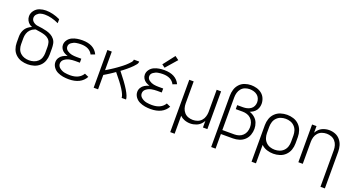

<svg xmlns="http://www.w3.org/2000/svg" viewBox="-52 -1546 4705 2534"><g transform="rotate(20 2300.0 -279.0)"><path d="M288 8Q242 8 198.5 -5Q155 -18 121 -49Q87 -80 71.5 -123Q56 -166 56 -211V-298Q56 -340 72.5 -379.5Q89 -419 123 -445Q147 -464 175 -475Q156 -483 140 -494Q116 -512 102.5 -539Q89 -566 89 -596Q89 -640 117.5 -677Q146 -714 188.5 -728.5Q231 -743 276 -743Q373 -743 477 -694V-638Q372 -687 279 -687Q250 -687 222 -679Q194 -671 172.5 -648.5Q151 -626 151 -597Q151 -563 179.5 -540.5Q208 -518 241.5 -514.5Q275 -511 307.5 -505.5Q340 -500 372.5 -491.5Q405 -483 434.5 -467Q464 -451 485.5 -424Q507 -397 513 -364Q519 -331 519 -298V-211Q519 -166 503.5 -123Q488 -80 454 -49Q420 -18 376.5 -5Q333 8 288 8ZM287 -48Q321 -48 353 -58Q385 -68 410 -91Q435 -114 446 -146Q457 -178 457 -211V-298Q457 -327 449.5 -356Q442 -385 419 -405Q396 -425 367.5 -434.5Q339 -444 310 -449Q281 -454 252 -458Q243 -459 234 -461Q225 -458 217 -455Q185 -443 162 -419Q139 -395 128.5 -363Q118 -331 118 -298V-211Q118 -178 129 -146Q140 -114 165 -91Q190 -68 222 -58Q254 -48 287 -48Z M863 8Q824 8 784.5 1.5Q745 -5 708 -22.5Q671 -40 647 -73.5Q623 -107 623 -147Q623 -178 639.5 -205.5Q656 -233 683 -249Q710 -265 740 -274L748 -276Q721 -284 695.5 -299Q670 -314 654.5 -339.5Q639 -365 639 -393Q639 -431 661.5 -462.5Q684 -494 718 -510Q752 -526 788.5 -532Q825 -538 862 -538Q1027 -538 1083 -420L1026 -398Q983 -482 862 -482Q828 -482 794.5 -476Q761 -470 731 -448.5Q701 -427 701 -393Q701 -359 731.5 -337.5Q762 -316 795.5 -310Q829 -304 863 -304H930V-248H863Q825 -248 788 -241Q751 -234 718 -210Q685 -186 685 -148Q685 -110 718 -85.5Q751 -61 788.5 -54.5Q826 -48 863 -48Q992 -48 1043 -135L1099 -110Q1034 8 863 8Z M1214 0V-530H1276V-269Q1293 -279 1310 -289L1345 -311Q1362 -322 1379.5 -333.5Q1397 -345 1413.5 -357Q1430 -369 1447 -381.5Q1464 -394 1480 -406.5Q1496 -419 1512 -433Q1528 -447 1542 -461.5Q1556 -476 1571 -492.5Q1586 -509 1586 -530H1661Q1661 -506 1645 -486.5Q1629 -467 1613 -450Q1597 -433 1579 -417.5Q1561 -402 1543 -386.5Q1525 -371 1506.5 -357Q1488 -343 1470 -330Q1669 -84 1669 0H1607Q1607 -76 1422 -296Q1406 -285 1390 -274Q1371 -261 1351 -248L1311 -223Q1293 -213 1276 -202V0Z M2013 8Q1974 8 1934.5 1.5Q1895 -5 1858 -22.5Q1821 -40 1797 -73.5Q1773 -107 1773 -147Q1773 -178 1789.5 -205.5Q1806 -233 1833 -249Q1860 -265 1890 -274L1898 -276Q1871 -284 1845.5 -299Q1820 -314 1804.5 -339.5Q1789 -365 1789 -393Q1789 -431 1811.5 -462.5Q1834 -494 1868 -510Q1902 -526 1938.5 -532Q1975 -538 2012 -538Q2177 -538 2233 -420L2176 -398Q2133 -482 2012 -482Q1978 -482 1944.5 -476Q1911 -470 1881 -448.5Q1851 -427 1851 -393Q1851 -359 1881.5 -337.5Q1912 -316 1945.5 -310Q1979 -304 2013 -304H2080V-248H2013Q1975 -248 1938 -241Q1901 -234 1868 -210Q1835 -186 1835 -148Q1835 -110 1868 -85.5Q1901 -61 1938.5 -54.5Q1976 -48 2013 -48Q2142 -48 2193 -135L2249 -110Q2184 8 2013 8ZM2003 -568 1960 -600 2086 -763 2139 -724Z M2364 205V-530H2426V-220Q2426 -187 2435.5 -154.5Q2445 -122 2467.5 -96.5Q2490 -71 2522 -59.5Q2554 -48 2588 -48Q2621 -48 2653 -59.5Q2685 -71 2707.5 -96.5Q2730 -122 2739 -154Q2748 -184 2749 -215V-220V-530H2811V0H2749V-93Q2739 -74 2725 -58Q2697 -24 2655.5 -8Q2614 8 2571 8Q2527 8 2486 -8Q2452 -21 2426 -47V205Z M2939 205V-515Q2939 -560 2952 -603Q2965 -646 2995.5 -679.5Q3026 -713 3069 -728Q3112 -743 3156 -743Q3196 -743 3235 -732.5Q3274 -722 3306 -697Q3338 -672 3354 -634.5Q3370 -597 3370 -557Q3370 -527 3359 -497.5Q3348 -468 3325.5 -446.5Q3303 -425 3274 -413Q3266 -409 3257 -406Q3297 -394 3329 -367Q3363 -339 3378.5 -298.5Q3394 -258 3394 -215Q3394 -171 3379 -129Q3364 -87 3331.5 -56.5Q3299 -26 3256.5 -13Q3214 0 3170 0H3001V205ZM3001 -56H3170Q3202 -56 3233 -66Q3264 -76 3287.5 -99Q3311 -122 3321.5 -153Q3332 -184 3332 -216Q3332 -248 3321.5 -279Q3311 -310 3287.5 -333Q3264 -356 3233 -366Q3202 -376 3170 -376H3073V-432H3155Q3182 -432 3209.5 -438.5Q3237 -445 3260.5 -461Q3284 -477 3296 -503Q3308 -529 3308 -557Q3308 -585 3296.5 -611.5Q3285 -638 3262.5 -655Q3240 -672 3212.5 -679.5Q3185 -687 3157 -687Q3124 -687 3092.5 -675Q3061 -663 3040 -637.5Q3019 -612 3010 -580Q3001 -548 3001 -515Z M3506 205V-310Q3506 -356 3521 -400Q3536 -444 3569.5 -477Q3603 -510 3647.5 -524Q3692 -538 3738 -538Q3783 -538 3827.5 -524Q3872 -510 3905.5 -477Q3939 -444 3954 -400Q3969 -356 3969 -310V-220Q3969 -174 3954 -130Q3939 -86 3905.5 -53Q3872 -20 3827.5 -6Q3783 8 3738 8Q3692 8 3647.5 -6Q3603 -20 3569 -53L3568 -54V205ZM3738 -48Q3772 -48 3804.5 -59Q3837 -70 3861.5 -95Q3886 -120 3896.5 -153Q3907 -186 3907 -220V-310Q3907 -344 3896.5 -377Q3886 -410 3861.5 -435Q3837 -460 3804.5 -471Q3772 -482 3738 -482Q3703 -482 3670.5 -471Q3638 -460 3613.5 -435Q3589 -410 3578.5 -377Q3568 -344 3568 -310V-220Q3568 -186 3578.5 -153Q3589 -120 3613.5 -95Q3638 -70 3670.5 -59Q3703 -48 3738 -48ZM3506 -215V-219Z M4474 205V-310Q4474 -343 4464.5 -375.5Q4455 -408 4432.5 -433.5Q4410 -459 4378 -470.5Q4346 -482 4313 -482Q4279 -482 4247 -470.5Q4215 -459 4192.5 -433.5Q4170 -408 4160.5 -375.5Q4151 -343 4151 -310V0H4089V-530H4151V-437Q4161 -456 4175 -472Q4203 -506 4244.5 -522Q4286 -538 4329 -538Q4373 -538 4414 -522Q4455 -506 4483.5 -472Q4512 -438 4524 -396Q4536 -354 4536 -310V205Z"/></g></svg>

Font: Jozsika Light
Style: Regular
Weight: 300
Monospace: yes
Designer: Belleve Invis
Foundry: Belleve Invis
Version: 2.1.0